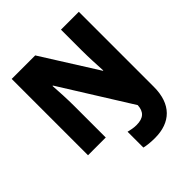

<svg xmlns="http://www.w3.org/2000/svg" viewBox="-250 -875 1270 1270"><g transform="rotate(-45 384.5 -240.5)"><path d="M464 233C610 233 698 150 698 -12V-714H531V-519C531 -461 535 -375 538 -325H535L290 -714H70V0H236V-295C236 -357 232 -437 228 -490H232L537 -2C534 56 505 86 438 86C410 86 386 80 365 75V223C390 229 423 233 464 233Z"/></g></svg>

Font: Noto Sans Arabic SemCond Blk
Style: Regular
Weight: 900
Width: 4
Designer: Monotype Design Team, Nadine Chahine, Nizar Qandah and Khaled Hosny
Foundry: Monotype Imaging Inc.
Version: Version 2.012